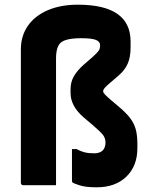

<svg xmlns="http://www.w3.org/2000/svg" viewBox="-20 -790 640 819"><path d="M312 -770Q537 -770 537 -613V-587Q537 -547 525 -519Q513 -491 485 -467L457 -443Q434 -424 427 -415.5Q420 -407 420 -401Q420 -395 428 -386.5Q436 -378 456 -361L483 -338Q517 -310 534.5 -287Q552 -264 559 -238.5Q566 -213 566 -176V-158Q566 -82 519 -36.5Q472 9 392 9Q346 9 319.5 0.5Q293 -8 289 -12Q287 -14 287 -19V-154H307Q323 -145 340 -140.5Q357 -136 382 -136Q406 -136 419 -149Q430 -162 430 -182Q430 -200 420 -213.5Q410 -227 375 -257L336 -290Q281 -338 281 -393V-410Q281 -440 295 -464.5Q309 -489 336 -513L374 -546Q394 -564 400.5 -573Q407 -582 407 -596Q407 -613 388.5 -620Q370 -627 327 -627Q259 -627 238 -607Q219 -589 219 -540V0H80Q69 0 69 -11V-579Q69 -637 99 -680Q129 -723 184 -746.5Q239 -770 312 -770Z"/></svg>

Font: Recursive Mn Lnr St XBd
Style: Regular
Weight: 800
Monospace: yes
Version: Version 1.079;hotconv 1.0.112;makeotfexe 2.5.65598; ttfautoh